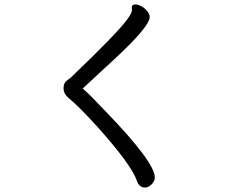

<svg xmlns="http://www.w3.org/2000/svg" viewBox="-20 -783 1040 867"><path d="M635 64Q608 64 598 33Q573 -39 422 -208Q336 -303 289 -341Q267 -360 267 -384Q267 -407 280 -417.5Q293 -428 300 -433Q506 -630 551 -691Q576 -723 576 -738L575 -747Q575 -763 591 -763Q602 -763 617 -755.5Q632 -748 644 -734Q656 -720 656 -706Q656 -664 501 -520L354 -384V-383L366 -372Q379 -362 458 -279Q679 -50 679 18Q679 35 664.5 49.5Q650 64 635 64Z"/></svg>

Font: LXGW WenKai Mono Medium
Style: Regular
Weight: 500
Monospace: yes
Designer: LXGW / Fontworks Inc.
Foundry: LXGW / Fontworks Inc.
Version: Version 1.520; June 14, 2025